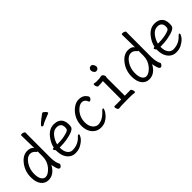

<svg xmlns="http://www.w3.org/2000/svg" viewBox="153 -1695 2695 2695"><g transform="rotate(-45 1500.0 -347.5)"><path d="M197 18Q129 18 87.5 -35.5Q46 -89 46 -186Q46 -304 115 -395Q184 -486 273 -486Q345 -486 371 -443Q371 -555 367 -699Q367 -709 388 -709Q404 -709 421 -701Q438 -693 438 -681Q438 -669 437 -643.5Q436 -618 436 -185Q436 -142 444.5 -101Q453 -60 467 -38L469 -32Q469 -21 456 -4.5Q443 12 426 12Q403 12 388.5 -40.5Q374 -93 374 -107Q307 18 197 18ZM197 -42Q250 -42 311 -111Q371 -182 371 -276V-376Q371 -377 365 -377Q359 -377 354 -383Q319 -428 274 -428Q211 -428 162 -353.5Q113 -279 113 -189Q113 -115 137 -78.5Q161 -42 197 -42Z M730 18Q682 18 644.5 -8Q607 -34 585 -82Q563 -130 563 -210Q544 -226 544 -241Q544 -254 564 -254L569 -255Q583 -330 644 -406Q711 -486 797 -486Q855 -486 889 -464.5Q923 -443 936.5 -409Q950 -375 950 -340Q950 -306 945 -287Q932 -234 765 -205Q709 -196 628 -196Q628 -120 657.5 -80.5Q687 -41 730 -41Q843 -41 917 -124Q932 -140 941 -140Q953 -140 953 -128Q953 -120 940 -97Q913 -45 830 -2Q788 18 730 18ZM635 -252H650Q716 -252 760.5 -260.5Q805 -269 835 -278.5Q865 -288 874.5 -301Q884 -314 884 -341Q884 -428 797 -428Q736 -428 691.5 -369.5Q647 -311 635 -252ZM678 -574Q669 -574 664 -579.5Q659 -585 659 -591Q659 -612 795 -711Q798 -713 803 -713Q814 -713 826 -703Q838 -693 848.5 -681Q859 -669 859 -659Q859 -653 852 -649Q808 -631 764.5 -614.5Q721 -598 690 -578Q684 -574 678 -574Z M1237 18Q1189 18 1148.5 -7Q1108 -32 1083.5 -80Q1059 -128 1059 -194Q1059 -309 1133 -399Q1210 -486 1294 -486Q1363 -486 1400 -446Q1427 -417 1427 -401Q1427 -386 1413 -370.5Q1399 -355 1386 -355Q1377 -355 1373 -365Q1363 -394 1346 -408Q1322 -427 1296 -427Q1243 -427 1185 -361Q1127 -290 1127 -199Q1127 -146 1144 -110.5Q1161 -75 1187 -57.5Q1213 -40 1237 -40Q1329 -40 1416 -139Q1431 -155 1442 -155Q1452 -155 1452 -143Q1452 -138 1439.5 -112.5Q1427 -87 1401 -57.5Q1375 -28 1334.5 -5Q1294 18 1237 18Z M1607 6Q1591 6 1582 -12.5Q1573 -31 1573 -45Q1573 -63 1588 -63L1628 -62L1716 -63Q1717 -110 1717 -427Q1681 -422 1658 -422Q1635 -422 1623 -421Q1608 -421 1599.5 -440.5Q1591 -460 1591 -474Q1591 -491 1604 -491Q1638 -485 1648 -485Q1717 -485 1751 -495Q1774 -495 1788 -466Q1794 -455 1794 -449Q1794 -442 1791 -435.5Q1788 -429 1788 -416Q1788 -129 1789 -64Q1884 -64 1897 -65Q1912 -65 1920.5 -45.5Q1929 -26 1929 -12Q1929 5 1916 5Q1881 -1 1804 -1Q1709 -1 1653 1ZM1750 -590Q1731 -590 1716.5 -610Q1702 -630 1702 -650Q1702 -669 1714 -683.5Q1726 -698 1750 -698Q1769 -698 1783.5 -677.5Q1798 -657 1798 -636Q1798 -618 1785.5 -604Q1773 -590 1750 -590Z M2197 18Q2129 18 2087.5 -35.5Q2046 -89 2046 -186Q2046 -304 2115 -395Q2184 -486 2273 -486Q2345 -486 2371 -443Q2371 -555 2367 -699Q2367 -709 2388 -709Q2404 -709 2421 -701Q2438 -693 2438 -681Q2438 -669 2437 -643.5Q2436 -618 2436 -185Q2436 -142 2444.5 -101Q2453 -60 2467 -38L2469 -32Q2469 -21 2456 -4.5Q2443 12 2426 12Q2403 12 2388.5 -40.5Q2374 -93 2374 -107Q2307 18 2197 18ZM2197 -42Q2250 -42 2311 -111Q2371 -182 2371 -276V-376Q2371 -377 2365 -377Q2359 -377 2354 -383Q2319 -428 2274 -428Q2211 -428 2162 -353.5Q2113 -279 2113 -189Q2113 -115 2137 -78.5Q2161 -42 2197 -42Z M2730 18Q2682 18 2644.5 -8Q2607 -34 2585 -82Q2563 -130 2563 -210Q2544 -226 2544 -241Q2544 -254 2564 -254L2569 -255Q2583 -330 2644 -406Q2711 -486 2797 -486Q2855 -486 2889 -464.5Q2923 -443 2936.5 -409Q2950 -375 2950 -340Q2950 -306 2945 -287Q2932 -234 2765 -205Q2709 -196 2628 -196Q2628 -120 2657.5 -80.5Q2687 -41 2730 -41Q2843 -41 2917 -124Q2932 -140 2941 -140Q2953 -140 2953 -128Q2953 -120 2940 -97Q2913 -45 2830 -2Q2788 18 2730 18ZM2635 -252H2650Q2716 -252 2760.5 -260.5Q2805 -269 2835 -278.5Q2865 -288 2874.5 -301Q2884 -314 2884 -341Q2884 -428 2797 -428Q2736 -428 2691.5 -369.5Q2647 -311 2635 -252Z"/></g></svg>

Font: LXGW WenKai Mono Lite
Style: Regular
Weight: 400
Monospace: yes
Designer: LXGW / Fontworks Inc.
Foundry: LXGW / Fontworks Inc.
Version: Version 1.520; June 14, 2025